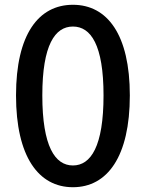

<svg xmlns="http://www.w3.org/2000/svg" viewBox="-20 -748 610 803"><path d="M285 35C429 35 523 -93 523 -349C523 -603 429 -728 285 -728C141 -728 47 -604 47 -349C47 -93 141 35 285 35ZM157 -349C157 -560 210 -637 285 -637C360 -637 413 -560 413 -349C413 -136 360 -56 285 -56C210 -56 157 -136 157 -349Z"/></svg>

Font: コーポレート・ロゴ ver3 Medium
Style: Regular
Weight: 500
Designer: [KANA_main] LOGOTYPE.JP [Source Han Sans] Ryoko NISHIZUKA 西塚涼子 (kana, bopomofo & ideographs); Paul D. Hunt (Latin, Greek
Version: Version 12.001;FEAKit 1.0